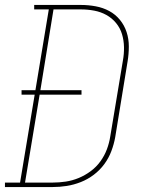

<svg xmlns="http://www.w3.org/2000/svg" viewBox="-57 -755 577 775"><path d="M-37 0V-18H24L83 -373H30V-391H86L140 -717H81V-735H270Q300 -735 329.5 -729.5Q359 -724 384 -710.5Q409 -697 427 -675Q445 -653 454 -625.5Q463 -598 463 -567.5Q463 -537 458 -507L408 -201Q403 -173 392.5 -145Q382 -117 364 -92.5Q346 -68 321.5 -49.5Q297 -31 269 -20Q241 -9 212.5 -4.5Q184 0 155 0ZM44 -18H155Q182 -18 208.5 -22Q235 -26 260.5 -36.5Q286 -47 309 -64Q332 -81 348.5 -104Q365 -127 374.5 -152.5Q384 -178 388 -204L439 -510Q444 -537 443.5 -564.5Q443 -592 435.5 -617Q428 -642 411.5 -662Q395 -682 372.5 -694.5Q350 -707 323.5 -712Q297 -717 270 -717H159L106 -391H272V-373H103Z"/></svg>

Font: Iosevka Slab Thin
Style: Italic
Weight: 100
Italic angle: -9°
Monospace: yes
Designer: Belleve Invis
Foundry: Belleve Invis
Version: Version 11.1.1; ttfautohint (v1.8.3)